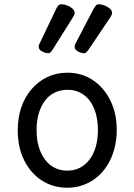

<svg xmlns="http://www.w3.org/2000/svg" viewBox="-20 -859 629 898"><path d="M295 19Q228 19 175.5 -15Q123 -49 93 -109.5Q63 -170 63 -250Q63 -309 80 -358Q97 -407 128.5 -443Q160 -479 202 -499Q244 -519 295 -519Q362 -519 414 -484.5Q466 -450 496 -389.5Q526 -329 526 -251Q526 -204 515 -163Q504 -122 483.5 -88.5Q463 -55 434.5 -31Q406 -7 370.5 6Q335 19 295 19ZM295 -61Q328 -61 354 -74.5Q380 -88 399 -113Q418 -138 428 -173Q438 -208 438 -251Q438 -308 420.5 -350.5Q403 -393 371 -416Q339 -439 295 -439Q263 -439 236 -426Q209 -413 190 -387.5Q171 -362 161 -327.5Q151 -293 151 -250Q151 -193 169 -150.5Q187 -108 219 -84.5Q251 -61 295 -61ZM205 -610Q193 -610 177 -618.5Q161 -627 161 -640Q161 -643 161.5 -646.5Q162 -650 165 -655L244 -820Q248 -828 253 -833.5Q258 -839 269 -839Q280 -839 294 -833.5Q308 -828 318.5 -819Q329 -810 329 -799Q329 -795 327.5 -790.5Q326 -786 321 -778L225 -625Q220 -617 215.5 -613.5Q211 -610 205 -610ZM373 -610Q360 -610 344.5 -618.5Q329 -627 329 -640Q329 -643 329.5 -646.5Q330 -650 333 -655L419 -820Q424 -828 428.5 -833.5Q433 -839 444 -839Q455 -839 469 -833.5Q483 -828 493.5 -819Q504 -810 504 -799Q504 -795 502.5 -790.5Q501 -786 496 -778L393 -625Q387 -617 382.5 -613.5Q378 -610 373 -610Z"/></svg>

Font: Playwrite IT Trad
Style: Regular
Weight: 400
Designer: Veronika Burian, José Scaglione
Foundry: TypeTogether
Version: Version 1.002